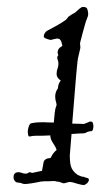

<svg xmlns="http://www.w3.org/2000/svg" viewBox="-20 -527 293 553"><path d="M66 -134Q60 -132 60 -150Q61 -158 63.5 -164.5Q66 -171 70 -172Q80 -174 87.5 -174.5Q95 -175 105 -175Q107 -175 115.5 -174.5Q124 -174 135 -174Q136 -187 137.5 -201Q139 -215 142 -221Q144 -225 141.5 -232.5Q139 -240 139 -249Q139 -262 147 -273Q147 -285 155 -295Q143 -303 143 -314Q143 -322 146 -331Q146 -330 146.5 -331Q147 -332 148 -339Q149 -348 146 -355.5Q143 -363 148 -368Q147 -370 146.5 -372Q146 -374 146 -376Q146 -387 157 -393L160 -395Q160 -396 159.5 -396Q159 -396 159 -397Q158 -405 155 -410.5Q152 -416 144 -416Q142 -416 134 -414Q128 -412 126 -412Q124 -412 115 -415Q106 -418 106 -422Q106 -427 109 -431.5Q112 -436 115 -438Q126 -444 141 -452Q156 -460 170 -470L175 -476L177 -479Q178 -479 178 -479.5Q178 -480 179 -480L186 -485L195 -490Q196 -491 197.5 -492Q199 -493 200 -494Q204 -498 209.5 -502.5Q215 -507 219 -507Q229 -507 231 -502Q233 -497 234 -489Q234 -482 233 -480L227 -464Q223 -451 219 -435.5Q215 -420 211 -405Q210 -401 211 -396Q212 -391 211 -387Q209 -377 206.5 -367.5Q204 -358 203 -348Q202 -341 199.5 -312Q197 -283 194 -245Q191 -207 188 -171Q199 -171 207.5 -170.5Q216 -170 220 -170Q223 -170 226 -171.5Q229 -173 232 -174Q234 -175 236.5 -176Q239 -177 241 -177Q246 -177 247.5 -172.5Q249 -168 249 -163Q249 -158 247.5 -153.5Q246 -149 241 -149Q238 -149 235 -148Q231 -147 228 -145Q225 -143 220 -143Q216 -143 207 -142.5Q198 -142 186 -141Q184 -115 182.5 -97.5Q181 -80 181 -79Q181 -76 181.5 -66Q182 -56 184 -49Q188 -34 204 -23Q206 -22 209 -21Q212 -20 214 -19Q216 -18 219 -18Q222 -18 225 -16Q229 -15 232.5 -14Q236 -13 236 -9Q236 -4 230.5 1Q225 6 220 6Q219 6 217.5 5.5Q216 5 214 5L202 2Q187 -3 182 -3Q178 -3 172 -1Q166 1 163 1Q162 1 160 0Q158 -1 157 -1Q154 -2 151 -3Q148 -4 144 -4Q139 -6 132 -5.5Q125 -5 122 -5Q121 -5 113.5 -5Q106 -5 97 -4Q84 -1 70.5 1Q57 3 52 3Q47 3 42.5 1Q38 -1 33 -1Q26 -1 22.5 -6Q19 -11 19 -16Q19 -31 33 -31Q38 -31 43 -29Q48 -27 52 -27H57L65 -31Q67 -31 73 -29Q81 -31 89 -32.5Q97 -34 101 -35Q103 -48 105.5 -59.5Q108 -71 126 -72V-73L129 -78Q131 -82 134.5 -86.5Q138 -91 143 -95Q141 -103 133 -114.5Q125 -126 125 -136Q125 -137 125 -137Q103 -136 99 -136Q90 -136 83 -136Q76 -136 66 -134Z"/></svg>

Font: Are You Serious
Style: Regular
Weight: 400
Designer: Robert E. Leuschke
Foundry: Robert E. Leuschke
Version: Version 1.100